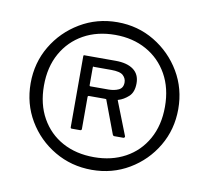

<svg xmlns="http://www.w3.org/2000/svg" viewBox="-60 -819 666 611"><g transform="rotate(10 272.5 -513.5)"><path d="M273 -275Q207 -275 152.5 -307Q98 -339 66 -393Q34 -447 34 -513Q34 -579 66 -633Q98 -687 152.5 -719.5Q207 -752 273 -752Q339 -752 393 -719.5Q447 -687 479 -633Q511 -579 511 -513Q511 -447 479 -393Q447 -339 393 -307Q339 -275 273 -275ZM273 -316Q330 -316 374 -340Q418 -364 443 -408.5Q468 -453 468 -513Q468 -573 443 -617.5Q418 -662 374 -686.5Q330 -711 273 -711Q215 -711 171 -686.5Q127 -662 102 -617.5Q77 -573 77 -513Q77 -453 102 -408.5Q127 -364 171 -340Q215 -316 273 -316ZM359 -399Q360 -397 358.5 -395Q357 -393 355 -393H325Q322 -393 320 -397L281 -501Q280 -503 280 -504Q280 -505 274 -505H224Q220 -505 220 -501V-398Q220 -393 215 -393H188Q184 -393 184 -397V-626Q184 -630 186 -630H288Q325 -630 345.5 -615Q366 -600 366 -571Q366 -542 350.5 -528Q335 -514 318 -509Q315 -509 317 -506L359 -399ZM281 -536Q300 -536 314 -542.5Q328 -549 328 -567Q328 -580 318 -589.5Q308 -599 279 -599H224Q222 -599 221 -599.5Q220 -600 220 -595V-539Q220 -536 223 -536H281Z"/></g></svg>

Font: Libre Franklin Light
Style: Regular
Weight: 300
Designer: Pablo Impallari, Rodrigo Fuenzalida, Nhung Nguyen
Foundry: Impallari Type
Version: Version 3.000